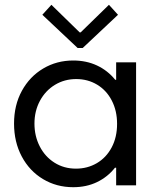

<svg xmlns="http://www.w3.org/2000/svg" viewBox="-20 -780 660 808"><path d="M468.8 -74.2H463.9Q433.1 -35.2 388.4 -13.7Q343.8 7.8 288.1 7.8Q217.8 7.8 160.9 -26.4Q104 -60.5 71.5 -121.6Q39.1 -182.6 39.1 -259.8Q39.1 -337.4 72 -397.7Q105 -458 161.9 -491.7Q218.8 -525.4 288.1 -525.4Q343.3 -525.4 388.2 -504.4Q433.1 -483.4 464.8 -444.3H468.8V-517.6H552.7V0H468.8ZM472.7 -258.8Q472.7 -314 450.4 -356.9Q428.2 -399.9 388.9 -423.6Q349.6 -447.3 300.8 -447.3Q251.5 -447.3 211.4 -423.1Q171.4 -398.9 148.2 -356Q125 -313 125 -259.8Q125 -207.5 147.2 -164.1Q169.4 -120.6 209.2 -95.5Q249 -70.3 299.8 -70.3Q348.1 -70.3 387.7 -93.5Q427.2 -116.7 450 -159.7Q472.7 -202.6 472.7 -258.8ZM315.4 -643.6H319.3L438.5 -759.8L476.6 -717.8L328.1 -578.1H306.6L158.2 -717.8L196.3 -759.8Z"/></svg>

Font: Reddit Sans Chocolate
Style: Regular
Weight: 400
Designer: Stephen Hutchings
Foundry: Reddit
Version: Version 1.013